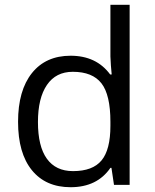

<svg xmlns="http://www.w3.org/2000/svg" viewBox="-20 -780 653 810"><path d="M450.2 -71.8H445.8Q389.6 9.8 277.8 9.8Q172.9 9.8 114.5 -62Q56.2 -133.8 56.2 -266.1Q56.2 -398.4 114.7 -471.7Q173.3 -544.9 277.8 -544.9Q386.7 -544.9 444.8 -465.8H451.2L447.8 -504.4L445.8 -542V-759.8H526.9V0H460.9ZM288.1 -58.1Q371.1 -58.1 408.4 -103.3Q445.8 -148.4 445.8 -249V-266.1Q445.8 -379.9 408 -428.5Q370.1 -477.1 287.1 -477.1Q215.8 -477.1 178 -421.6Q140.1 -366.2 140.1 -265.1Q140.1 -162.6 177.7 -110.4Q215.3 -58.1 288.1 -58.1Z"/></svg>

Font: Open Sans Y to K
Style: Regular
Weight: 400
Version: Version 1.10